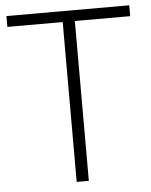

<svg xmlns="http://www.w3.org/2000/svg" viewBox="-52 -757 628 800"><g transform="rotate(-5 262.0 -357.0)"><path d="M287.1 0H236.3V-668.5H4.9V-713.9H518.6V-668.5H287.1Z"/></g></svg>

Font: Open Sans Light
Style: Regular
Weight: 300
Designer: Monotype Design Team
Foundry: Monotype Imaging Inc.
Version: Version 3.000; ttfautohint (v1.8.4)